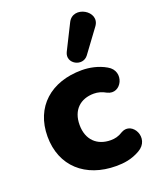

<svg xmlns="http://www.w3.org/2000/svg" viewBox="-146 -870 793 968"><g transform="rotate(-20 250.0 -386.0)"><path d="M309 11C349 11 392 6 437 -20C517 -65 459 -176 394 -141C369 -125 349 -121 327 -121C255 -121 205 -166 205 -247C205 -327 254 -371 326 -371C348 -371 369 -365 390 -353C460 -317 514 -428 438 -470C397 -494 349 -503 309 -503C144 -503 33 -406 33 -247C33 -88 144 11 309 11ZM359 -564 449 -686C501 -755 375 -828 337 -749L270 -615C243 -559 323 -516 359 -564Z"/></g></svg>

Font: SN Pro Heavy
Style: Regular
Weight: 800
Designer: Tobias Whetton
Foundry: Supernotes
Version: Version 1.001;Glyphs 3.2 (3249)